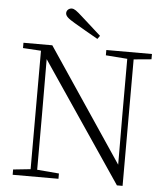

<svg xmlns="http://www.w3.org/2000/svg" viewBox="-61 -986 910 1048"><g transform="rotate(5 394.0 -462.0)"><path d="M456 -797C419 -830 382 -864 348 -894C317 -922 304 -932 290 -932C274 -932 261 -920 261 -905C261 -889 275 -876 313 -854C355 -829 399 -804 443 -779ZM619 8H650V-685L747 -694V-723H497V-694L615 -685V-373L616 -105L201 -723H43V-694L142 -688V-39L47 -29V0H298V-29L178 -39V-343L177 -645Z"/></g></svg>

Font: Noto Serif CJK SC ExtraLight
Style: Regular
Weight: 200
Designer: Ryoko NISHIZUKA 西塚涼子 (kana & ideographs); Frank Grießhammer (Latin, Greek & Cyrillic); Wenlong ZHANG 张文龙 (bopomofo); San
Foundry: Adobe
Version: Version 2.001;hotconv 1.1.0;makeotfexe 2.6.0